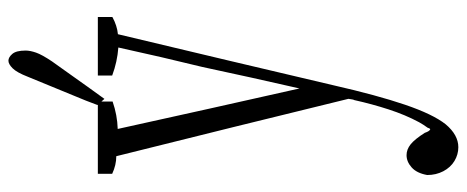

<svg xmlns="http://www.w3.org/2000/svg" viewBox="-348 -466 1113 458"><g transform="rotate(-90 209.0 -236.5)"><path d="M397.9 -560.1Q397.9 -538.1 397.9 -525.4Q377.4 -514.2 356.9 -512.2Q294.4 -251 235.4 0.5Q211.4 106 188.7 172.6Q166 239.3 142.1 269.5Q116.7 299.8 87.4 299.8Q69.8 299.8 54.4 290.5Q39.1 281.2 30 263.9Q21 246.6 21 225.6Q25.4 200.7 39.1 188.5Q52.7 176.3 68.4 176.3Q82 176.3 94.2 186Q106.4 195.8 121.6 219.7Q125.5 231 129.4 232.4Q131.3 234.4 133.8 226.6Q141.1 216.8 147 206.1Q164.6 173.3 177.5 133.5Q190.4 93.8 199.7 51.8Q201.2 49.8 202.6 38.6Q202.6 38.6 202.6 37.1Q136.2 -234.9 65.9 -516.1Q44.9 -516.1 23.9 -525.9Q23.9 -538.1 23.9 -560.1Q23.9 -560.1 196.3 -560.1Q196.3 -537.6 196.3 -524.9Q164.1 -513.7 130.9 -512.7Q179.7 -291 227.5 -79.1Q252.9 -189.9 278.8 -311Q302.2 -406.2 325.2 -511.2Q291 -513.7 258.3 -525.9Q258.3 -538.1 258.3 -560.1Q258.3 -560.1 397.9 -560.1ZM317.9 -732.4Q317.9 -721.7 313 -707.5Q308.1 -693.4 292 -669.4Q276.9 -647.9 261.2 -626.2Q245.6 -604.5 231.2 -584Q216.8 -563.5 202.6 -544.4Q202.6 -544.4 188 -561Q198.2 -588.9 209.2 -614.7Q220.2 -640.6 255.4 -727.1Q265.6 -753.4 275.6 -763.4Q285.6 -773.4 293.7 -773.4Q301.8 -773.4 309.8 -764.2Q317.9 -754.9 317.9 -732.4Z"/></g></svg>

Font: Scarab Serif
Style: Light
Weight: 300
Designer: John Roberts
Foundry: Scarab
Version: 1.0